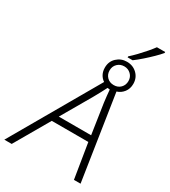

<svg xmlns="http://www.w3.org/2000/svg" viewBox="-286 -1100 1073 1213"><g transform="rotate(30 250.5 -494.0)"><path d="M362.3 -839.8V-847.2Q383.3 -865.7 407.5 -890.9Q431.6 -916 453.9 -941.9Q476.1 -967.8 490.7 -987.8H550.8V-980.5Q534.7 -960.9 509 -935.8Q483.4 -910.6 454.3 -885Q425.3 -859.4 398.9 -839.8ZM-52.2 0 311.5 -630.9Q292.5 -643.1 281.2 -664.1Q270 -685.1 270 -712.4Q270 -757.3 300.5 -785.6Q331.1 -814 373.5 -814Q417.5 -814 447.5 -785.2Q477.5 -756.3 477.5 -712.4Q477.5 -676.8 458 -651.6Q438.5 -626.5 409.2 -617.7L503.9 0H455.6L414.6 -252.9H147.9L1.5 0ZM373.5 -644Q403.8 -644 422.9 -663.6Q441.9 -683.1 441.9 -712.4Q441.9 -741.7 421.9 -761Q401.9 -780.3 373.5 -780.3Q344.2 -780.3 324.5 -761Q304.7 -741.7 304.7 -712.4Q304.7 -683.1 323.7 -663.6Q342.8 -644 373.5 -644ZM172.9 -298.3H408.7L376 -515.6Q373 -539.1 370.4 -563Q367.7 -586.9 366.2 -607.4L349.1 -609.4Q338.9 -589.8 326.4 -565.7Q314 -541.5 298.8 -515.6Z"/></g></svg>

Font: Open Sans Light
Style: Italic
Weight: 300
Italic angle: -12°
Designer: Monotype Design Team
Foundry: Monotype Imaging Inc.
Version: Version 3.003; ttfautohint (v1.8.4)